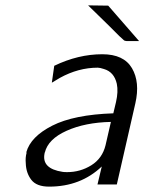

<svg xmlns="http://www.w3.org/2000/svg" viewBox="-20 -686 538 715"><path d="M79 -117Q79 -118 78.5 -118Q78 -118 78 -119Q94 -177 174.5 -218Q255 -259 402 -264L412 -306Q421 -345 415 -374Q405 -418 367 -429Q352 -434 344 -434Q272 -434 203 -396L173 -378L182 -441Q271 -484 361 -484Q441 -484 471.5 -432Q502 -380 484 -301L415 1H343L359 -66Q280 9 163 9Q116 9 96.5 -16.5Q77 -42 76 -78Q74 -99 79 -117ZM147 -118 146 -117Q146 -116 146 -115Q134 -58 213 -46Q219 -45 230 -45Q279 -45 320 -70.5Q361 -96 373 -145L393 -232Q297 -230 228 -199Q159 -168 147 -118ZM308 -666Q321 -666 346 -665.5Q371 -665 383 -665L498 -533H460Q454 -533 452 -533Q450 -533 446 -534Q442 -535 441 -536.5Q440 -538 434.5 -542.5Q429 -547 424.5 -551.5Q420 -556 410 -566Q400 -576 390 -586L345 -630L343 -632Z"/></svg>

Font: Coval
Style: ExtraLight Italic
Weight: 200
Foundry: Context Ltd
Version: Version 001.000